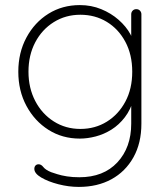

<svg xmlns="http://www.w3.org/2000/svg" viewBox="-20 -535 659 755"><path d="M294 -515Q339 -515 378 -499Q417 -483 446.5 -457Q476 -431 492.5 -401Q509 -371 509 -342L496 -379V-479Q496 -487 501.5 -493Q507 -499 516 -499Q525 -499 530.5 -493Q536 -487 536 -479V-49Q536 28 504.5 84Q473 140 418 170Q363 200 290 200Q250 200 209.5 189.5Q169 179 142 163Q115 147 115 129Q115 121 119.5 116Q124 111 132 111Q142 111 150.5 122Q159 133 181 142Q190 145 205.5 150Q221 155 243 158.5Q265 162 292 162Q387 162 441.5 103.5Q496 45 496 -49V-148L506 -147Q494 -104 471 -74Q448 -44 418.5 -25.5Q389 -7 356.5 1.5Q324 10 294 10Q225 10 170.5 -24.5Q116 -59 84 -118.5Q52 -178 52 -253Q52 -328 84 -387.5Q116 -447 170.5 -481Q225 -515 294 -515ZM296 -477Q238 -477 191.5 -448Q145 -419 118.5 -368.5Q92 -318 92 -253Q92 -189 118.5 -138Q145 -87 191.5 -57.5Q238 -28 296 -28Q354 -28 400 -56.5Q446 -85 473 -135.5Q500 -186 500 -253Q500 -320 473 -370.5Q446 -421 400 -449Q354 -477 296 -477Z"/></svg>

Font: Quicksand Light Light
Style: Regular
Weight: 300
Version: Version 3.006